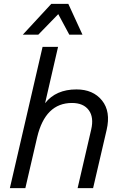

<svg xmlns="http://www.w3.org/2000/svg" viewBox="-20 -972 640 992"><path d="M281 -899 178 -793H98L245 -952H333L406 -793H338ZM375 -510Q461 -510 507 -453Q553 -396 531 -301L461 0H381L451 -302Q466 -366 438.5 -403Q411 -440 352 -440Q214 -440 172 -263L111 0H31L200 -730H280L213 -439Q269 -510 375 -510Z"/></svg>

Font: Elaine Sans
Style: Italic
Weight: 400
Italic angle: -13°
Designer: Wei Huang
Foundry: Wei Huang
Version: Version 2.001;December 24, 2019;FontCreator 12.0.0.2547 64-b